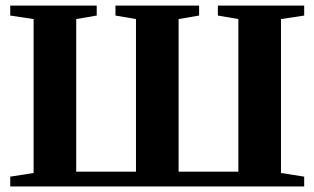

<svg xmlns="http://www.w3.org/2000/svg" viewBox="-20 -675 1138 695"><path d="M1081.1 -654.8V-618.7L997.1 -606V-48.8L1081.1 -35.6V0H17.1V-35.6L101.6 -48.8V-606L17.1 -618.7V-654.8H330.1V-618.7L255.9 -606V-53.7H472.2V-606L397.9 -618.7V-654.8H700.7V-618.7L626.5 -606V-53.7H842.8V-606L768.6 -618.7V-654.8Z"/></svg>

Font: Liberation Serif
Style: Bold
Weight: 700
Designer: Steve Matteson
Foundry: Ascender Corporation
Version: Version 2.1.5